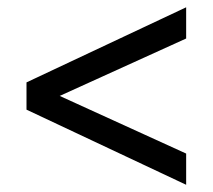

<svg xmlns="http://www.w3.org/2000/svg" viewBox="-20 -562 586 529"><path d="M492.9 -138.9 144.5 -297.7 492.9 -455.9V-541.9L53 -335V-259.9L492.9 -52.9Z"/></svg>

Font: Arad-VF Thin Dots1
Style: Regular
Weight: 100
Designer: Mohammad Darvishi
Version: Version 1.000;August 30, 2024;FontCreator 15.0.0.2992 64-bit